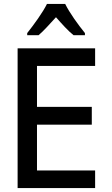

<svg xmlns="http://www.w3.org/2000/svg" viewBox="-20 -961 570 981"><path d="M119 -792V-781H177C203 -803 234 -838 266 -873C297 -838 327 -804 356 -781H414V-792C379 -835 335 -896 313 -941H220C199 -898 154 -836 119 -792ZM70 0H466V-90H169V-324H449V-415H169V-624H466V-714H70Z"/></svg>

Font: Noto Sans Mono Condensed Medium
Style: Regular
Weight: 500
Width: 3
Designer: Monotype Design Team
Foundry: Monotype Imaging Inc.
Version: Version 2.014